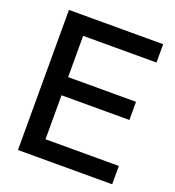

<svg xmlns="http://www.w3.org/2000/svg" viewBox="-132 -832 854 937"><g transform="rotate(20 294.5 -364.0)"><path d="M66.4 -727.5V0H555.7V-95.2H174.8V-323.7H527.3V-418H174.8V-632.3H555.7V-727.5Z"/></g></svg>

Font: Inteeer Medium
Style: Regular
Weight: 500
Designer: Rasmus Andersson
Foundry: rsms
Version: Version 4.001;Glyphs 3.4 (3402)